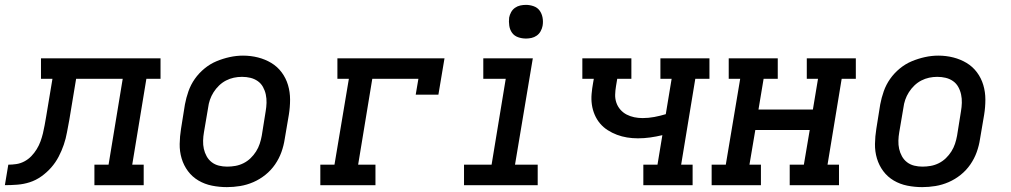

<svg xmlns="http://www.w3.org/2000/svg" viewBox="-76 -759 4146 787"><path d="M-56 0 -42 -84Q-26 -84 -9 -86.5Q8 -89 24 -97.5Q40 -106 52.5 -119Q65 -132 74.5 -147.5Q84 -163 90 -179.5Q96 -196 100 -212.5Q104 -229 107 -246Q110 -263 113 -280L139 -436H92V-520H582V-436H524L466 -84H513V0H311V-84H369L427 -436H236L208 -267Q203 -242 198.5 -216.5Q194 -191 185.5 -166Q177 -141 164.5 -117Q152 -93 134 -72.5Q116 -52 93.5 -36Q71 -20 46 -12Q21 -4 -5 -2Q-31 0 -56 0Z M854 8Q823 8 793 2Q763 -4 737.5 -19Q712 -34 694.5 -57.5Q677 -81 668.5 -109.5Q660 -138 660.5 -169Q661 -200 666 -231L682 -331Q687 -358 696.5 -385Q706 -412 722.5 -435.5Q739 -459 762 -478Q785 -497 811.5 -508Q838 -519 865.5 -525Q893 -531 920 -531Q952 -531 981.5 -523.5Q1011 -516 1036 -501Q1061 -486 1078.5 -462.5Q1096 -439 1104.5 -410.5Q1113 -382 1113 -351Q1113 -320 1108 -289L1091 -189Q1087 -162 1077.5 -135.5Q1068 -109 1051.5 -85Q1035 -61 1012 -42.5Q989 -24 962.5 -12.5Q936 -1 908.5 3.5Q881 8 854 8ZM855 -76Q872 -76 889 -79Q906 -82 922 -90Q938 -98 951 -110.5Q964 -123 973.5 -138Q983 -153 988.5 -169.5Q994 -186 997 -203L1013 -303Q1016 -320 1016.5 -337.5Q1017 -355 1013.5 -371.5Q1010 -388 1002 -402.5Q994 -417 980.5 -426.5Q967 -436 950.5 -440Q934 -444 916 -444Q899 -444 882.5 -440.5Q866 -437 850.5 -429Q835 -421 822 -408.5Q809 -396 799.5 -381Q790 -366 784.5 -350Q779 -334 777 -317L760 -217Q757 -200 756.5 -182.5Q756 -165 759.5 -149Q763 -133 771 -118.5Q779 -104 792 -94Q805 -84 821.5 -80Q838 -76 855 -76Q855 -76 855 -76Q855 -76 855 -76Z M1237 0V-84H1295L1354 -436H1307V-520H1746L1721 -371H1628L1639 -436H1450L1392 -84H1463V0Z M1826 0V-84H1939L1997 -436H1905V-520H2108L2035 -84H2128V0ZM2080 -601Q2063 -601 2047.5 -606.5Q2032 -612 2023 -624.5Q2014 -637 2011.5 -653.5Q2009 -670 2011 -687Q2013 -698 2019 -709Q2025 -720 2035 -727Q2045 -734 2056.5 -736.5Q2068 -739 2080 -739Q2096 -739 2111.5 -733.5Q2127 -728 2136 -715.5Q2145 -703 2148 -686.5Q2151 -670 2148 -653Q2146 -642 2140 -631Q2134 -620 2124 -613Q2114 -606 2102.5 -603.5Q2091 -601 2080 -601Z M2561 0V-84H2619L2639 -205Q2614 -199 2589 -195.5Q2564 -192 2539 -192Q2516 -192 2494.5 -195.5Q2473 -199 2453 -206.5Q2433 -214 2415 -225.5Q2397 -237 2383.5 -253Q2370 -269 2361.5 -289Q2353 -309 2350 -330.5Q2347 -352 2349 -374.5Q2351 -397 2355 -419L2358 -436H2311V-520H2512V-436H2454L2449 -406Q2446 -388 2445.5 -371Q2445 -354 2450.5 -338Q2456 -322 2467 -309.5Q2478 -297 2492.5 -289.5Q2507 -282 2523.5 -278.5Q2540 -275 2558 -275Q2582 -275 2606 -279.5Q2630 -284 2653 -291L2677 -436H2631V-520H2832V-436H2774L2716 -84H2763V0Z M2841 0V-84H2899L2958 -436H2911V-520H3112V-436H3054L3033 -310H3256L3277 -436H3231V-520H3432V-436H3374L3316 -84H3363V0H3161V-84H3219L3243 -226H3020L2996 -84H3043V0Z M3704 8Q3673 8 3643 2Q3613 -4 3587.5 -19Q3562 -34 3544.5 -57.5Q3527 -81 3518.5 -109.5Q3510 -138 3510.5 -169Q3511 -200 3516 -231L3532 -331Q3537 -358 3546.5 -385Q3556 -412 3572.5 -435.5Q3589 -459 3612 -478Q3635 -497 3661.5 -508Q3688 -519 3715.5 -525Q3743 -531 3770 -531Q3802 -531 3831.5 -523.5Q3861 -516 3886 -501Q3911 -486 3928.5 -462.5Q3946 -439 3954.5 -410.5Q3963 -382 3963 -351Q3963 -320 3958 -289L3941 -189Q3937 -162 3927.5 -135.5Q3918 -109 3901.5 -85Q3885 -61 3862 -42.5Q3839 -24 3812.5 -12.5Q3786 -1 3758.5 3.5Q3731 8 3704 8ZM3705 -76Q3722 -76 3739 -79Q3756 -82 3772 -90Q3788 -98 3801 -110.5Q3814 -123 3823.5 -138Q3833 -153 3838.5 -169.5Q3844 -186 3847 -203L3863 -303Q3866 -320 3866.5 -337.5Q3867 -355 3863.5 -371.5Q3860 -388 3852 -402.5Q3844 -417 3830.5 -426.5Q3817 -436 3800.5 -440Q3784 -444 3766 -444Q3749 -444 3732.5 -440.5Q3716 -437 3700.5 -429Q3685 -421 3672 -408.5Q3659 -396 3649.5 -381Q3640 -366 3634.5 -350Q3629 -334 3627 -317L3610 -217Q3607 -200 3606.5 -182.5Q3606 -165 3609.5 -149Q3613 -133 3621 -118.5Q3629 -104 3642 -94Q3655 -84 3671.5 -80Q3688 -76 3705 -76Q3705 -76 3705 -76Q3705 -76 3705 -76Z"/></svg>

Font: Iosevka Etoile Medium Oblique
Style: Regular
Weight: 500
Italic angle: -9°
Designer: Belleve Invis
Foundry: Belleve Invis
Version: Version 15.5.2; ttfautohint (v1.8.4)